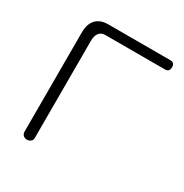

<svg xmlns="http://www.w3.org/2000/svg" viewBox="-164 -817 922 963"><g transform="rotate(30 297.5 -335.5)"><path d="M187.5 -687.5Q141.6 -687.5 116.2 -659.2Q93.8 -632.8 93.8 -586.9V-11.7Q93.8 2 102.5 9.8Q111.3 17.6 124 17.6Q135.7 17.6 144.5 10.7Q154.3 3.9 154.3 -8.8V-572.3Q154.3 -600.6 166 -617.2Q179.7 -633.8 202.1 -633.8H547.9Q573.2 -633.8 573.2 -661.1Q573.2 -687.5 547.9 -687.5Z"/></g></svg>

Font: Gulim
Style: Regular
Weight: 400
Version: Version 2.21